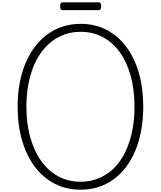

<svg xmlns="http://www.w3.org/2000/svg" viewBox="-20 -1627 1397 1666"><path d="M680 19Q556 19 455.5 -32.5Q355 -84 283 -179Q211 -274 172 -406.5Q133 -539 133 -701Q133 -810 150.5 -905Q168 -1000 202 -1080Q236 -1160 283.5 -1222.5Q331 -1285 392 -1329.5Q453 -1374 525.5 -1397Q598 -1420 680 -1420Q804 -1420 903.5 -1368.5Q1003 -1317 1074.5 -1222.5Q1146 -1128 1184.5 -995.5Q1223 -863 1223 -701Q1223 -593 1205.5 -497.5Q1188 -402 1155 -322Q1122 -242 1074.5 -179Q1027 -116 966.5 -71.5Q906 -27 834 -4Q762 19 680 19ZM680 -50Q751 -50 812.5 -71Q874 -92 926.5 -131.5Q979 -171 1019.5 -227.5Q1060 -284 1088.5 -357Q1117 -430 1132 -516.5Q1147 -603 1147 -701Q1147 -849 1114 -968.5Q1081 -1088 1019.5 -1173.5Q958 -1259 872 -1305Q786 -1351 680 -1351Q609 -1351 546.5 -1330Q484 -1309 432 -1269.5Q380 -1230 338.5 -1173.5Q297 -1117 268.5 -1044.5Q240 -972 224.5 -886Q209 -800 209 -701Q209 -554 243 -434Q277 -314 339 -228Q401 -142 487.5 -96Q574 -50 680 -50ZM525 -1539Q511 -1539 506.5 -1548Q502 -1557 502 -1571Q502 -1587 506.5 -1597Q511 -1607 525 -1607H834Q848 -1607 853 -1597Q858 -1587 858 -1571Q858 -1557 853 -1548Q848 -1539 834 -1539Z"/></svg>

Font: Playwrite BE WAL Light
Style: Regular
Weight: 300
Version: Version 1.002